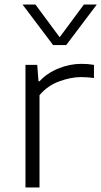

<svg xmlns="http://www.w3.org/2000/svg" viewBox="-20 -828 448 848"><path d="M92.5 0V-541.5H144.5L150 -469H154.5Q187.5 -505 237.8 -525.5Q288 -546 339 -546Q354.5 -546 367.2 -545Q380 -544 395 -541.5V-483.5Q381 -485.5 366.8 -486.5Q352.5 -487.5 337 -487.5Q294 -487.5 242 -468.8Q190 -450 154.5 -407.5V0ZM214.5 -629 79.5 -808H136.5L243.5 -663.5L350.5 -808H407.5L272.5 -629Z"/></svg>

Font: Encode Sans Exp Lt
Style: Regular
Weight: 300
Width: 7
Designer: Multiple Designers
Foundry: Impallari Type
Version: Version 3.002; ttfautohint (v1.8.3) -l 8 -r 50 -G 200 -x 14 